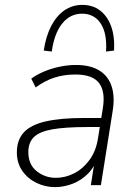

<svg xmlns="http://www.w3.org/2000/svg" viewBox="-20 -758 554 786"><path d="M205 8Q165 8 129 -9.5Q93 -27 71 -59Q49 -91 49 -134Q49 -185 77.5 -216Q106 -247 167 -261Q228 -275 324 -275H405L399 -238H340Q247 -238 194 -228.5Q141 -219 118.5 -196.5Q96 -174 96 -136Q96 -84 130.5 -57Q165 -30 208 -30Q248 -30 284.5 -49Q321 -68 347 -104Q373 -140 381 -191L401 -315Q412 -383 385.5 -418Q359 -453 289 -453Q243 -453 203.5 -440.5Q164 -428 126 -400L108 -436Q131 -453 161 -465.5Q191 -478 224.5 -485Q258 -492 291 -492Q350 -492 386.5 -469.5Q423 -447 437 -404.5Q451 -362 441 -302L393 0H352L370 -116H380Q367 -74 339.5 -46.5Q312 -19 276.5 -5.5Q241 8 205 8ZM192 -547 159 -551Q168 -610 189.5 -651.5Q211 -693 243.5 -715.5Q276 -738 317 -738Q359 -738 389 -715.5Q419 -693 434.5 -651.5Q450 -610 447 -551L414 -547Q419 -621 392.5 -661.5Q366 -702 316 -702Q267 -702 234.5 -661.5Q202 -621 192 -547Z"/></svg>

Font: Nunito Sans 12pt ExtraLight 12pt ExtraLight
Style: Italic
Weight: 250
Italic angle: -9°
Version: Version 3.101;gftools[0.9.27]